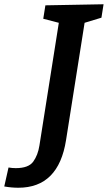

<svg xmlns="http://www.w3.org/2000/svg" viewBox="-111 -722 506 901"><path d="M375 -702 365 -639 286 -615 199 -65Q164 159 -25 159Q-57 159 -91 153L-71 64Q-54 67 -37 67Q23 67 45 36.5Q67 6 74 -39L165 -615L92 -634L102 -697Z"/></svg>

Font: Bitter Pro SemiBold
Style: Italic
Weight: 600
Italic angle: -9°
Designer: Sol Matas, and Bitter project Authors
Foundry: Sol Matas
Version: Version 1.010